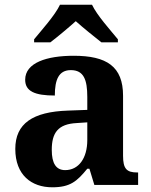

<svg xmlns="http://www.w3.org/2000/svg" viewBox="-20 -786 640 816"><path d="M125 -619V-606H194C223 -628 272 -669 302 -696C332 -669 383 -628 411 -606H481V-619C450 -657 392 -721 371 -766H235C214 -721 156 -657 125 -619ZM202 10C278 10 307 -15 351 -69H360L381 0H567V-53H563C518 -53 503 -69 503 -124V-379C503 -504 433 -549 293 -549C180 -549 87 -520 87 -447C87 -398 128 -380 213 -380C213 -448 230 -488 281 -488C336 -488 351 -447 351 -374V-319L269 -316C119 -311 45 -261 45 -153C45 -42 114 10 202 10ZM257 -63C218 -63 200 -92 200 -149C200 -221 226 -259 306 -263L351 -266V-191C351 -113 314 -63 257 -63Z"/></svg>

Font: Noto Serif Lao
Style: Bold
Weight: 700
Designer: Monotype Design Team
Foundry: Monotype Imaging Inc.
Version: Version 2.003